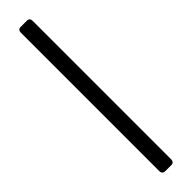

<svg xmlns="http://www.w3.org/2000/svg" viewBox="-345 -720 940 940"><g transform="rotate(-45 125.0 -250.0)"><path d="M84 227C84 249 97 250 108 250H146C163 250 166 238 166 227V-727C166 -741 162 -750 145 -750H107C95 -750 84 -749 84 -727Z"/></g></svg>

Font: Fascinate Inline
Style: Regular
Weight: 900
Designer: Astigmatic (AOETI)
Foundry: Astigmatic (AOETI)
Version: Version 1.000